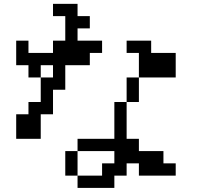

<svg xmlns="http://www.w3.org/2000/svg" viewBox="-20 -879 1040 978"><path d="M625 -609.4V-671.9H750V-609.4H875V-484.4H687.5V-609.4ZM312.5 15.6V-109.4H375V-171.9H562.5V-359.4H625V-484.4H687.5V-359.4H625V-171.9H687.5V-109.4H812.5V-46.9H875V15.6H687.5V-46.9H625V15.6H562.5V78.1H375V15.6H500V-46.9H562.5V-109.4H375V15.6ZM62.5 -171.9V-296.9H125V-359.4H187.5V-484.4H125V-546.9H62.5V-671.9H125V-609.4H250V-671.9H312.5V-796.9H250V-859.4H375V-796.9H437.5V-734.4H375V-671.9H500V-609.4H437.5V-546.9H312.5V-421.9H250V-296.9H187.5V-171.9ZM187.5 -484.4H250V-546.9H187.5Z"/></svg>

Font: KH Dot Dougenzaka 16
Style: Regular
Weight: 400
Designer: Original version for X68000 by Keitarou Hiraki (http://hp.vector.co.jp/authors/VA000874/) / TrueType conversion by Homem
Version: Version 1.00.20150527